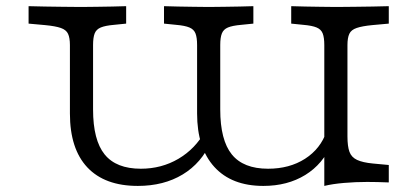

<svg xmlns="http://www.w3.org/2000/svg" viewBox="-20 -591 1352 622"><path d="M426.6 11.3Q319.4 11.3 262.9 -48.8Q206.5 -108.9 206.5 -223.4V-445.2Q206.5 -468.5 200.4 -481.5Q194.4 -494.4 177 -500.4Q159.7 -506.5 125.8 -509.7L72.6 -514.5V-571Q96.8 -570.2 125.4 -569.8Q154 -569.4 182.7 -569Q211.3 -568.5 235.5 -568.5H242.7H249.2Q270.2 -568.5 294.8 -569Q319.4 -569.4 344 -569.8Q368.5 -570.2 388.7 -571V-514.5L349.2 -510.5Q321 -508.1 306.5 -502Q291.9 -496 286.7 -482.7Q281.5 -469.4 281.5 -445.2V-236.3Q281.5 -137.1 319 -90.7Q356.5 -44.4 436.3 -44.4Q503.2 -44.4 558.1 -76.6Q612.9 -108.9 644.4 -166.1L663.7 -132.3Q633.1 -62.9 571.8 -25.8Q510.5 11.3 426.6 11.3ZM833.1 11.3Q730.6 11.3 674.6 -50Q618.5 -111.3 618.5 -223.4V-445.2Q618.5 -469.4 613.3 -482.7Q608.1 -496 593.5 -502Q579 -508.1 550.8 -510.5L511.3 -514.5V-571Q532.3 -570.2 556.9 -569.8Q581.5 -569.4 606 -569Q630.6 -568.5 650.8 -568.5H654.8H661.3Q682.3 -568.5 706.9 -569Q731.5 -569.4 756 -569.8Q780.6 -570.2 800.8 -571V-514.5L761.3 -510.5Q733.1 -508.1 718.5 -502Q704 -496 698.8 -482.7Q693.5 -469.4 693.5 -445.2V-236.3Q693.5 -137.1 731 -90.7Q768.5 -44.4 848.4 -44.4Q917.7 -44.4 968.1 -76.6Q1018.5 -108.9 1037.9 -165.3L1054 -125Q1026.6 -59.7 969 -24.2Q911.3 11.3 833.1 11.3ZM1030.6 0V-445.2Q1030.6 -469.4 1025.4 -482.7Q1020.2 -496 1005.6 -502Q991.1 -508.1 962.9 -510.5L923.4 -514.5V-571Q944.4 -570.2 969 -569.8Q993.5 -569.4 1018.1 -569Q1042.7 -568.5 1062.9 -568.5H1066.9H1076.6Q1100.8 -568.5 1129.4 -569Q1158.1 -569.4 1187.1 -569.8Q1216.1 -570.2 1239.5 -571V-514.5L1186.3 -509.7Q1153.2 -506.5 1135.5 -500.4Q1117.7 -494.4 1111.7 -481.5Q1105.6 -468.5 1105.6 -445.2V-149.2Q1105.6 -116.9 1112.1 -99.2Q1118.5 -81.5 1136.7 -73Q1154.8 -64.5 1187.9 -61.3L1239.5 -56.5V0Q1219.4 -0.8 1202.4 -1.2Q1185.5 -1.6 1169.4 -1.6Q1131.5 -1.6 1094.4 1.6Q1057.3 4.8 1030.6 11.3V-50Z"/></svg>

Font: Playfair 5pt SemiExpanded Light
Style: Regular
Weight: 300
Width: 6
Designer: Claus Eggers Sørensen
Foundry: Claus Eggers Sørensen
Version: Version 2.203